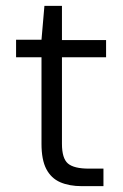

<svg xmlns="http://www.w3.org/2000/svg" viewBox="-20 -637 420 657"><path d="M260 0Q217 0 186 -13.5Q155 -27 138.5 -58.5Q122 -90 122 -145V-441H35V-501H122L132 -617H192V-500H343V-441H192V-145Q192 -95 212.5 -77.5Q233 -60 284 -60H334V0Z"/></svg>

Font: DM Sans 18pt Light
Style: Regular
Weight: 300
Designer: Colophon Foundry, Jonny Pinhorn
Foundry: Colophon Foundry
Version: Version 4.004;gftools[0.9.30]